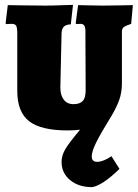

<svg xmlns="http://www.w3.org/2000/svg" viewBox="-20 -527 569 789"><path d="M233 138Q233 113 247.5 87.5Q262 62 309 6Q285 9 258 9Q148 9 99.5 -29Q51 -67 51 -153V-387Q51 -413 46.5 -421Q42 -429 28 -429L5 -428L3 -431L12 -506Q26 -506 69 -505Q112 -504 166 -504Q197 -504 232 -505.5Q267 -507 280 -507L271 -427Q251 -426 242.5 -417.5Q234 -409 233 -391L228 -167Q228 -136 242 -117.5Q256 -99 282 -99Q308 -99 320 -112Q332 -125 332 -156L331 -387Q332 -411 327.5 -420Q323 -429 311 -429L294 -428L291 -431L301 -506Q312 -506 342.5 -505Q373 -504 401 -504Q443 -504 478.5 -505Q514 -506 526 -506L519 -429Q495 -421 488 -415Q481 -409 481 -397V-185Q481 -147 470 -116.5Q459 -86 440 -54Q392 24 374.5 60Q357 96 357 116Q357 138 379 138Q404 138 438 115L471 167Q400 236 358 242Q303 242 268 213Q233 184 233 138Z"/></svg>

Font: Alegreya SC Black
Style: Regular
Weight: 900
Designer: Juan Pablo del Peral
Foundry: Huerta Tipografica
Version: Version 2.007; ttfautohint (v1.6)